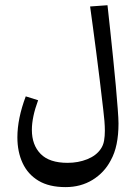

<svg xmlns="http://www.w3.org/2000/svg" viewBox="-20 -538 528 750"><path d="M236.3 192.9Q171.9 192.9 130.4 168Q88.9 143.1 68.4 99.1Q47.9 55.2 47.9 -1.5Q47.9 -74.7 80.6 -161.6L128.9 -146.5Q104.5 -80.6 104.5 -30.8Q104.5 28.3 138.7 63.2Q172.9 98.1 244.1 98.1Q285.6 98.1 320.8 84Q356 69.8 373.5 43.9Q383.3 29.8 386.5 11.7Q389.6 -6.3 389.6 -27.3Q389.6 -44.4 387.9 -65.9Q386.2 -87.4 383.3 -109.9Q376.5 -170.4 369.4 -227.3Q362.3 -284.2 355.7 -335.7Q349.1 -387.2 343 -431.9Q336.9 -476.6 332 -512.7L399.9 -517.6Q404.8 -474.6 410.4 -420.9Q416 -367.2 421.9 -310.8Q427.7 -254.4 432.4 -203.1Q437 -151.9 439.9 -112.8Q442.9 -73.7 442.9 -55.7Q442.9 -11.2 435.5 24.7Q428.2 60.5 412.6 88.4Q387.7 136.2 341.6 164.6Q295.4 192.9 236.3 192.9Z"/></svg>

Font: Markazi Text Medium
Style: Regular
Weight: 500
Designer: Borna Izadpanah (Arabic designer), Fiona Ross (Arabic design director) and Florian Runge (Latin designer)
Foundry: Borna Izadpanah and Florian Runge
Version: Version 1.001